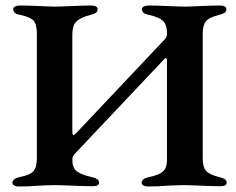

<svg xmlns="http://www.w3.org/2000/svg" viewBox="-20 -674 859 698"><path d="M25 -9Q25 -24 50 -30Q88 -37 101 -51Q114 -65 114 -98V-551Q114 -585 102.5 -598.5Q91 -612 53 -620Q28 -624 28 -641Q28 -647 35 -650.5Q42 -654 51 -654Q78 -654 122 -652Q162 -650 180 -650Q198 -650 240 -652Q288 -654 313 -654Q323 -654 329 -650.5Q335 -647 335 -640Q335 -632 328.5 -627.5Q322 -623 309 -620Q271 -610 257 -595Q243 -580 243 -550V-198Q243 -183 247 -183Q250 -183 257 -190L578 -530Q587 -539 587 -550V-558Q586 -586 571.5 -599Q557 -612 521 -620Q496 -624 496 -641Q496 -647 503 -650.5Q510 -654 519 -654Q544 -654 590 -652Q634 -650 654 -650Q671 -650 709 -652Q755 -654 781 -654Q791 -654 797 -650.5Q803 -647 803 -640Q803 -632 796.5 -627.5Q790 -623 777 -620Q740 -611 728.5 -596.5Q717 -582 717 -551V-99Q717 -67 729 -53Q741 -39 778 -30Q791 -27 797.5 -22.5Q804 -18 804 -10Q804 3 782 3Q757 3 709 1Q667 -1 649 -1Q631 -1 589 1Q556 4 518 4Q509 4 502 0.5Q495 -3 495 -9Q495 -24 520 -30Q557 -37 572 -50Q587 -63 587 -92V-454Q587 -461 584.5 -462.5Q582 -464 578 -460L254 -117Q247 -109 245 -105Q243 -101 243 -92Q243 -64 259 -51.5Q275 -39 314 -30Q327 -27 333.5 -22.5Q340 -18 340 -10Q340 3 318 3Q292 3 244 1Q200 -1 180 -1Q161 -1 119 1Q86 4 48 4Q39 4 32 0.5Q25 -3 25 -9Z"/></svg>

Font: EB Garamond SemiBold
Style: Regular
Weight: 600
Designer: Georg Duffner and Octavio Pardo
Foundry: Georg Duffner
Version: Version 1.000